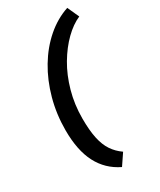

<svg xmlns="http://www.w3.org/2000/svg" viewBox="-228 -861 891 1069"><g transform="rotate(-30 217.5 -327.0)"><path d="M222 133Q137 92 94.5 10Q52 -72 52 -201Q52 -304 78 -399Q104 -494 151 -572.5Q198 -651 262 -706.5Q326 -762 401 -787L435 -712Q386 -691 338 -644Q290 -597 251 -531Q212 -465 189 -383Q166 -301 166 -211Q166 -135 177 -83.5Q188 -32 211 2.5Q234 37 270 62Z"/></g></svg>

Font: Radio Canada Big Medium
Style: Italic
Weight: 500
Italic angle: -12°
Designer: Étienne Aubert Bonn
Foundry: Coppers and Brasses
Version: Version 1.001